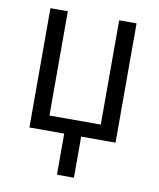

<svg xmlns="http://www.w3.org/2000/svg" viewBox="-82 -600 702 849"><g transform="rotate(10 269.5 -176.0)"><path d="M231.9 0H75.7V-535.6H153.8V-67.4H384.3V-535.6H462.4V0H308.1V184.6H231.9Z"/></g></svg>

Font: Open Sans SemiCondensed
Style: Regular
Weight: 400
Width: 4
Designer: Monotype Design Team
Foundry: Monotype Imaging Inc.
Version: Version 3.000